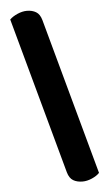

<svg xmlns="http://www.w3.org/2000/svg" viewBox="-53 -704 459 798"><g transform="rotate(-5 177.0 -304.5)"><path d="M151 -624 330 29Q319 41 298.5 50Q278 59 259 59Q236 59 220 49.5Q204 40 197 15L18 -638Q30 -650 50.5 -659Q71 -668 90 -668Q112 -668 128 -658.5Q144 -649 151 -624Z"/></g></svg>

Font: BalooTamma2Bold
Style: Bold
Weight: 700
Designer: Divya Kowshik, Shuchita Grover and Ek Type
Foundry: Ek Type
Version: Version 1.700